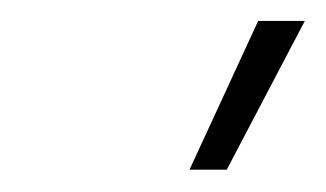

<svg xmlns="http://www.w3.org/2000/svg" viewBox="-20 -792 304 179"><path d="M156.7 -633.8 220.7 -772.5H264.2L191.4 -633.8Z"/></svg>

Font: Roboto Condensed ExtraLight
Style: Italic
Weight: 250
Italic angle: -12°
Designer: Christian Robertson
Foundry: Google
Version: Version 3.008; 2023